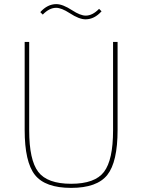

<svg xmlns="http://www.w3.org/2000/svg" viewBox="-20 -902 692 934"><path d="M396 -808Q365 -808 319 -838Q279 -864 253 -864Q220 -864 188 -831L176 -843Q211 -882 254 -882Q285 -882 331 -852Q371 -826 397 -826Q430 -826 462 -859L474 -847Q439 -808 396 -808ZM100 -698H122V-268Q122 -124 166 -66Q210 -8 326 -8Q442 -8 486 -66Q530 -124 530 -268V-698H552V-270Q552 -114 502 -51Q452 12 326 12Q200 12 150 -51Q100 -114 100 -270Z"/></svg>

Font: IBM Plex Sans Thin
Style: Regular
Weight: 100
Designer: Mike Abbink, Paul van der Laan, Pieter van Rosmalen
Foundry: Bold Monday
Version: Version 3.0